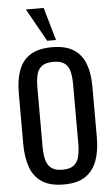

<svg xmlns="http://www.w3.org/2000/svg" viewBox="-67 -1099 673 1151"><g transform="rotate(-5 269.5 -523.5)"><path d="M270 9Q188 9 139 -23Q90 -55 69 -114.5Q48 -174 48 -254V-561Q48 -641 69.5 -698.5Q91 -756 139.5 -786.5Q188 -817 270 -817Q352 -817 400 -786Q448 -755 469.5 -698Q491 -641 491 -561V-253Q491 -174 469.5 -115Q448 -56 400 -23.5Q352 9 270 9ZM270 -80Q315 -80 338 -98.5Q361 -117 369 -150.5Q377 -184 377 -229V-584Q377 -629 369 -661.5Q361 -694 338 -711.5Q315 -729 270 -729Q225 -729 201.5 -711.5Q178 -694 170 -661.5Q162 -629 162 -584V-229Q162 -184 170 -150.5Q178 -117 201.5 -98.5Q225 -80 270 -80ZM245 -858 134 -1056H241L298 -858Z"/></g></svg>

Font: Oswald
Style: Regular
Weight: 400
Designer: Vernon Adams
Foundry: Vernon Adams
Version: Version 4.103; ttfautohint (v1.8.3)